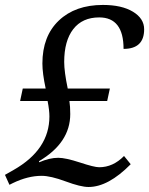

<svg xmlns="http://www.w3.org/2000/svg" viewBox="-21 -744 601 774"><path d="M258.8 -336.9Q262.2 -315.4 262.2 -284.2Q262.2 -168.5 136.2 -94.2L137.2 -89.8Q178.2 -107.9 213.9 -107.9Q243.2 -107.9 301.3 -88.9Q358.9 -69.8 378.9 -69.8Q434.6 -69.8 479 -115.2L505.9 -82Q415.5 9.8 335.9 9.8Q304.2 9.8 243.7 -12.7Q183.1 -35.2 147 -35.2Q91.3 -35.2 30.8 -5.9L17.1 1L-1 -39.1L34.2 -59.1Q178.2 -141.1 178.2 -274.9Q178.2 -299.3 170.9 -336.9H60.1L70.8 -387.2H163.1Q149.9 -448.7 149.9 -487.8Q149.9 -598.1 216.1 -661.1Q282.2 -724.1 394 -724.1Q469.7 -724.1 514.9 -696.8Q560.1 -669.4 560.1 -626Q560.1 -546.9 477.1 -546.9Q477.1 -673.8 378.9 -673.8Q311 -673.8 274.4 -626.7Q237.8 -579.6 237.8 -494.1Q237.8 -455.1 252 -387.2H421.9L411.1 -336.9Z"/></svg>

Font: Droid Serif
Style: Italic
Weight: 400
Italic angle: -12°
Designer: Monotype Design team
Foundry: Monotype Imaging Inc.
Version: Version 1.03